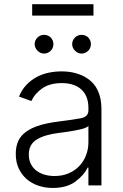

<svg xmlns="http://www.w3.org/2000/svg" viewBox="-20 -899 596 931"><path d="M56.5 -152.3Q56.5 -206.3 83.1 -238.3Q96.6 -254.3 115.1 -266Q133.5 -277.7 156.8 -286.2Q180 -294.7 207.4 -300.4Q234.7 -306.1 266 -310Q300.4 -314.3 326.9 -318.2Q353.3 -322.1 371.8 -325.6Q408.7 -332.7 408.7 -363.3V-376.1Q408.7 -404.5 400.2 -426.7Q391.7 -448.9 375.4 -464.3Q359 -479.8 335 -487.9Q311.1 -496.1 280.2 -496.1Q220.9 -496.1 184.3 -470.2Q147.7 -444.2 132.1 -409.1L72.1 -430.8Q85.9 -464.5 108.3 -487.7Q130.7 -511 158 -525.6Q185.4 -540.1 216.3 -546.5Q247.2 -552.9 278.4 -552.9Q294 -552.9 310.5 -551.1Q327.1 -549.4 343.6 -545.1Q360.1 -540.8 376.1 -533.9Q392 -527 406.6 -516.7Q421.2 -506.7 433.2 -492.9Q445.3 -479 453.8 -460.9Q462.4 -442.8 467.2 -420.3Q471.9 -397.7 471.9 -370.4V0H408.7V-86.3H404.8Q387.8 -50.1 345.9 -18.8Q304 12.4 235.8 12.4Q198.9 12.4 166.2 1.4Q133.5 -9.6 109.2 -30.7Q84.9 -51.8 70.7 -82.4Q56.5 -112.9 56.5 -152.3ZM244.3 -45.5Q282.3 -45.5 312.7 -58.4Q343 -71.4 364.3 -93.8Q385.7 -116.1 397.2 -146Q408.7 -175.8 408.7 -209.2V-288Q399.9 -279.1 373.9 -272.7Q361.2 -269.5 346.9 -266.9Q332.7 -264.2 318.4 -261.9Q304 -259.6 290.7 -257.8Q277.3 -256 266 -254.6Q196.7 -246.1 158.4 -222.7Q119.7 -199.2 119.7 -149.5Q119.7 -122.9 130 -103.2Q140.3 -83.5 157.7 -70.7Q175.1 -57.9 197.4 -51.7Q219.8 -45.5 244.3 -45.5ZM136 -823.5V-878.6H433.2V-823.5ZM375.4 -730.1Q384.9 -730.1 393.3 -726.7Q401.6 -723.4 407.8 -717.2Q414.1 -710.9 417.4 -702.6Q420.8 -694.2 420.8 -684.7Q420.8 -675.8 417.4 -667.4Q414.1 -659.1 407.8 -652.9Q401.6 -646.7 393.3 -642.9Q384.9 -639.2 375.4 -639.2Q366.5 -639.2 358.3 -642.9Q350.1 -646.7 343.8 -653.1Q337.4 -659.4 333.6 -667.6Q329.9 -675.8 329.9 -684.7Q329.9 -694.2 333.6 -702.6Q337.4 -710.9 343.6 -717.2Q349.8 -723.4 358.1 -726.7Q366.5 -730.1 375.4 -730.1ZM193.5 -730.1Q203.1 -730.1 211.5 -726.7Q219.8 -723.4 226 -717.2Q232.2 -710.9 235.6 -702.6Q239 -694.2 239 -684.7Q239 -675.8 235.6 -667.4Q232.2 -659.1 226 -652.9Q219.8 -646.7 211.5 -642.9Q203.1 -639.2 193.5 -639.2Q184.7 -639.2 176.5 -642.9Q168.3 -646.7 161.9 -653.1Q155.5 -659.4 151.8 -667.6Q148.1 -675.8 148.1 -684.7Q148.1 -694.2 151.8 -702.6Q155.5 -710.9 161.8 -717.2Q168 -723.4 176.3 -726.7Q184.7 -730.1 193.5 -730.1Z"/></svg>

Font: Inter P Light
Style: Regular
Weight: 300
Designer: Rasmus Andersson
Foundry: rsms
Version: Version 3.018;git-588b23468